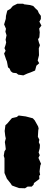

<svg xmlns="http://www.w3.org/2000/svg" viewBox="-25 -760 242 1029"><path d="M73 -360 63 -368 44 -370 33 -378 26 -393 18 -399 12 -431 8 -440 -3 -473 5 -488 -1 -502 5 -520 8 -533 5 -547 10 -571 4 -590 7 -606 -3 -629 6 -659 7 -675 14 -703 31 -713 44 -728 68 -740H99L104 -737L136 -733L153 -728L164 -716L177 -704L183 -690L194 -675V-658L186 -644L197 -623L185 -607L188 -587L186 -560L179 -550L184 -531L189 -518L183 -501L184 -464L177 -436L185 -421L170 -408L163 -382L139 -372L122 -366L100 -356ZM113 -136 136 -130 151 -126 161 -115 179 -83 182 -72 180 -61 178 -27 186 -11 183 2 189 16 188 34 182 57 188 72 181 86 195 118 191 127 187 159 190 177 185 182 186 199 169 212 157 221 155 230 145 240H123L109 249L77 248L52 239L39 234L32 223L12 198L-1 167V150V88L-5 75L-1 51L6 40L4 22L1 1L6 -18L3 -32L0 -58L4 -89L14 -98L31 -118L39 -127L65 -133L75 -141Z"/></svg>

Font: Winky Rough ExtraBold
Style: Regular
Weight: 800
Designer: Simon Atzbach
Foundry: typofactur
Version: Version 1.206; ttfautohint (v1.8.4.7-5d5b)